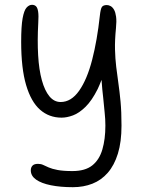

<svg xmlns="http://www.w3.org/2000/svg" viewBox="-20 -517 603 798"><path d="M283 261Q231 261 191.5 253Q152 245 130 229.5Q108 214 108 191Q108 179 115 171.5Q122 164 138 164Q150 164 159.5 168.5Q169 173 182.5 179Q196 185 219.5 189.5Q243 194 281 194Q334 194 363.5 170.5Q393 147 405.5 104Q418 61 418 5Q418 -22 415 -49Q412 -76 409 -110Q405 -142 402 -185Q394 -164 386 -147Q362 -99 335.5 -73Q309 -47 283.5 -37.5Q258 -28 236 -28Q184 -28 146.5 -61Q109 -94 88.5 -163.5Q68 -233 68 -343Q68 -408 74 -441Q80 -474 90.5 -485.5Q101 -497 113 -497Q123 -497 129.5 -491Q136 -485 138.5 -468.5Q141 -452 139 -421Q135 -348 138.5 -287.5Q142 -227 154 -183.5Q166 -140 185.5 -116.5Q205 -93 232 -93Q276 -93 309 -140Q342 -187 363 -268.5Q384 -350 395 -452Q398 -480 403.5 -488Q409 -496 424 -496Q432 -496 440 -491.5Q448 -487 454 -476.5Q460 -466 462.5 -447.5Q465 -429 462 -400Q457 -349 458 -311Q459 -273 463 -239.5Q467 -206 472 -171.5Q477 -137 481 -95Q485 -53 485 5Q485 73 470 121.5Q455 170 428 201Q401 232 364 246.5Q327 261 283 261Z"/></svg>

Font: Shantell Sans Light Light
Style: Regular
Weight: 300
Version: Version 1.008;[ac192a2d6]